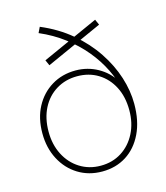

<svg xmlns="http://www.w3.org/2000/svg" viewBox="-109 -804 773 896"><g transform="rotate(-15 277.5 -356.0)"><path d="M275 8Q210 8 159 -23.5Q108 -55 79 -110.5Q50 -166 50 -236Q50 -309 79 -363.5Q108 -418 159 -449Q210 -480 275 -480Q304 -480 331 -473Q358 -466 382 -452.5Q406 -439 425 -421Q444 -403 457 -381L466 -330Q454 -385 428 -438Q402 -491 362.5 -538.5Q323 -586 271 -625.5Q219 -665 154 -693L167 -720Q250 -685 312 -632.5Q374 -580 416 -517Q458 -454 479 -388Q500 -322 500 -259Q500 -176 471 -116Q442 -56 391.5 -24Q341 8 275 8ZM275 -20Q332 -20 376 -48Q420 -76 445 -125Q470 -174 470 -236Q470 -301 445 -349.5Q420 -398 376 -425Q332 -452 275 -452Q219 -452 174.5 -425Q130 -398 105 -349.5Q80 -301 80 -236Q80 -174 105 -125Q130 -76 174.5 -48Q219 -20 275 -20ZM164 -535 152 -562 425 -685 437 -658Z"/></g></svg>

Font: Fustat ExtraLight
Style: Regular
Weight: 250
Designer: Mohamed Gaber, Khaled Hosny, Laura Garcia Mut
Foundry: Kief Type Foundry, Alif Type Foundry, Hard Type Foundry
Version: Version 1.007